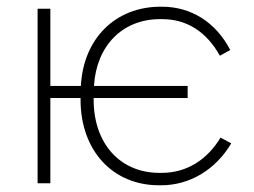

<svg xmlns="http://www.w3.org/2000/svg" viewBox="-20 -546 758 572"><path d="M454 6H460C545 6 622 -40 669 -119L637 -136C596 -68 534 -31 462 -31H455C338 -31 259 -118 259 -249V-254H539V-290H260C267 -409 344 -489 457 -489H463C536 -489 595 -452 635 -380L666 -397C623 -480 549 -526 463 -526H458C324 -526 228 -431 221 -290H130V-520H92V0H130V-254H220V-249C220 -98 315 6 454 6Z"/></svg>

Font: Fixel Text ExtraLight
Style: Regular
Weight: 200
Width: 4
Designer: AlfaBravo + MacPaw
Foundry: Kyrylo Tkachov, Marchela Mozhyna, Serhii Makarenko, Maria Weinstein, Zakhar Kryvoshyya
Version: Version 1.211